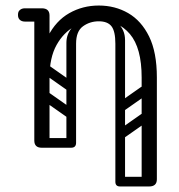

<svg xmlns="http://www.w3.org/2000/svg" viewBox="-20 -530 647 694"><path d="M124 -250Q124 -341 153 -398Q182 -455 230.5 -482.5Q279 -510 337 -510Q396 -510 443.5 -482.5Q491 -455 519 -398Q547 -341 547 -250H492Q492 -357 449.5 -407Q407 -457 337 -457Q291 -457 250.5 -435Q210 -413 184.5 -367.5Q159 -322 159 -250ZM131 4Q104 4 104 -22V-474Q104 -500 131 -500Q159 -500 159 -474V-22Q159 4 131 4ZM70 -452Q58 -452 51 -459Q45 -465 45 -476Q45 -488 51 -493Q58 -500 70 -500H121Q132 -500 138 -498.5Q144 -497 145 -495Q149 -491 152 -486Q155 -481 155 -476Q153 -463 146 -459Q142 -452 121 -452ZM519 144Q492 144 492 118V-250Q492 -276 519 -276Q547 -276 547 -250V118Q547 144 519 144ZM414 144Q397 144 397 127V-375Q397 -392 414 -392Q432 -392 432 -376V126Q432 144 414 144ZM337 -453Q305 -453 280 -435Q255 -417 255 -372V-277H220V-375Q220 -405 238 -427Q256 -449 285.5 -460.5Q315 -472 348 -472ZM337 -453 327 -472Q377 -472 404.5 -447.5Q432 -423 432 -385V-277H397V-372Q397 -417 383 -435Q369 -453 337 -453ZM115 -13Q115 -31 133 -31H236Q254 -31 254 -13Q254 4 235 4H132Q115 4 115 -13ZM399 127Q399 109 417 109H520Q538 109 538 127Q538 144 519 144H416Q399 144 399 127ZM130 -194Q140 -207 153 -198L247 -132Q261 -123 250 -107Q240 -94 227 -103L133 -169Q128 -173 126.5 -180Q125 -187 130 -194ZM130 -292Q140 -305 153 -296L247 -230Q261 -221 250 -205Q240 -192 227 -201L133 -267Q128 -271 126.5 -278Q125 -285 130 -292ZM237 4Q220 4 220 -13V-345Q220 -362 237 -362Q255 -362 255 -346V-14Q255 4 237 4ZM141 4Q124 4 124 -13V-345Q124 -362 141 -362Q159 -362 159 -346V-14Q159 4 141 4ZM433 -133Q418 -122 409 -136Q405 -141 404.5 -148Q404 -155 412 -161L489 -215Q504 -225 514 -211Q518 -205 517.5 -198.5Q517 -192 510 -187ZM435 -36Q420 -25 411 -39Q407 -44 406.5 -51Q406 -58 414 -64L491 -118Q506 -128 516 -114Q520 -108 519.5 -101.5Q519 -95 512 -90Z"/></svg>

Font: Agu Display
Style: Regular
Weight: 400
Designer: Oluwaseun Badejo
Version: Version 1.103